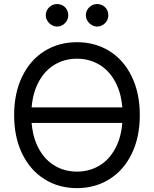

<svg xmlns="http://www.w3.org/2000/svg" viewBox="-20 -927 767 956"><path d="M605.7 -314.9H120.9V-392.3H605.7ZM363.3 9.7Q272.4 9.7 201.5 -34.9Q130.5 -79.4 90.5 -161.6Q50.4 -243.8 50.4 -353.6Q50.4 -463.4 90.5 -545.9Q130.5 -628.5 201.5 -672.7Q272.4 -716.9 363.3 -716.9Q453.7 -716.9 524.9 -672.7Q596 -628.5 636 -545.9Q676.1 -463.4 676.1 -353.6Q676.1 -243.8 636 -161.6Q596 -79.4 524.9 -34.9Q453.7 9.7 363.3 9.7ZM363.3 -634.7Q298.3 -634.7 246.9 -601.9Q195.4 -569.1 165.7 -505.7Q136 -442.3 136 -353.6Q136 -264.8 165.7 -201.5Q195.4 -138.1 246.9 -105.3Q298.3 -72.5 363.3 -72.5Q428.2 -72.5 479.6 -105.3Q531.1 -138.1 560.8 -201.5Q590.5 -264.8 590.5 -353.6Q590.5 -442.3 560.8 -505.7Q531.1 -569.1 479.6 -601.9Q428.2 -634.7 363.3 -634.7ZM207.9 -850.8Q207.9 -866.4 215.8 -879.3Q223.8 -892.3 236.4 -899.5Q249 -906.8 263.8 -906.8Q279.7 -906.8 292.5 -899.5Q305.2 -892.3 312.5 -879.5Q319.8 -866.7 319.8 -850.8Q319.8 -836 312.5 -823.4Q305.2 -810.8 292.5 -802.8Q279.7 -794.9 263.8 -794.9Q249.3 -794.9 236.5 -802.8Q223.8 -810.8 215.8 -823.5Q207.9 -836.3 207.9 -850.8ZM407.5 -850.8Q407.5 -866.4 415.4 -879.3Q423.3 -892.3 435.9 -899.5Q448.5 -906.8 463.4 -906.8Q478.9 -906.8 491.9 -899.5Q504.8 -892.3 512.1 -879.3Q519.3 -866.4 519.3 -850.8Q519.3 -836 512.1 -823.4Q504.8 -810.8 491.9 -802.8Q478.9 -794.9 463.4 -794.9Q448.9 -794.9 436.1 -802.8Q423.3 -810.8 415.4 -823.5Q407.5 -836.3 407.5 -850.8Z"/></svg>

Font: Pretendard Variable
Style: Regular
Weight: 400
Designer: Base glyphs from Inter by Rasmus Andersson; Hangul glyphs from Noto Sans CJK(Source Han Sans) by Jang Soo-young and Kang
Foundry: Kil Hyung-jin
Version: Version 1.100;FEAKit 1.0